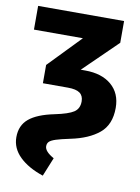

<svg xmlns="http://www.w3.org/2000/svg" viewBox="-85 -589 635 869"><g transform="rotate(10 232.5 -154.5)"><path d="M25 71Q25 17 62 -14Q99 -45 177 -61Q240 -74 264 -90Q288 -106 288 -139Q288 -165 271 -177.5Q254 -190 216 -190H101V-274L244 -422H19V-531H414V-431L259 -280H280Q356 -280 400.5 -242Q445 -204 445 -137Q445 -60 397.5 -20.5Q350 19 267 36Q224 45 202.5 52Q181 59 173 67Q165 75 165 88Q165 112 208 136L173 222Q104 199 64.5 160.5Q25 122 25 71Z"/></g></svg>

Font: Fira Sans Condensed
Style: Bold
Weight: 700
Width: 3
Designer: bBox Type GmbH & Carrois Corporate GbR & Edenspiekermann AG
Foundry: bBox Type GmbH & Carrois Corporate GbR & Edenspiekermann AG
Version: Version 4.301